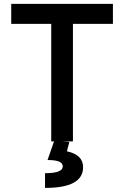

<svg xmlns="http://www.w3.org/2000/svg" viewBox="-20 -713 626 968"><path d="M238.3 0V-693.4H347.7V0ZM36.6 -592.8V-693.4H549.3V-592.8ZM207 234.4V160.2Q252 160.2 274.2 151.6Q296.4 143.1 296.4 126Q296.4 109.4 277.6 101.6Q258.8 93.8 219.7 93.8L253.4 -2.9L329.6 2.4L317.4 49.8Q358.4 58.6 378.7 78.6Q398.9 98.6 398.9 130.4Q398.9 182.1 351.3 208.3Q303.7 234.4 207 234.4Z"/></svg>

Font: Cascadia Code Medium
Style: Regular
Weight: 500
Monospace: yes
Designer: Aaron Bell
Foundry: Saja Typeworks
Version: Version 2407.024